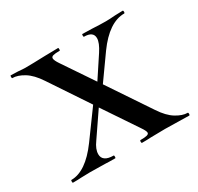

<svg xmlns="http://www.w3.org/2000/svg" viewBox="-109 -596 747 724"><g transform="rotate(-30 264.5 -234.0)"><path d="M522 0 418 -2 355 -1Q341 0 317 0Q314 0 314 -6Q314 -12 317 -12Q337 -12 345.5 -14.5Q354 -17 354 -23Q354 -31 340 -51L242 -197L171 -93Q152 -67 152 -45Q152 -29 164 -20.5Q176 -12 200 -12Q202 -12 202 -6Q202 0 200 0Q171 0 155 -1L90 -2L51 -1Q40 0 16 0Q14 0 14 -6Q14 -12 16 -12Q79 -12 143 -99L229 -217L117 -385Q92 -423 65 -439.5Q38 -456 15 -456Q13 -456 13 -462Q13 -468 15 -468L46 -467Q68 -465 77 -465Q106 -465 164 -467L221 -468Q223 -468 223 -462Q223 -456 221 -456Q201 -456 192.5 -453.5Q184 -451 184 -444Q184 -435 197 -416L286 -284L346 -375Q367 -407 367 -427Q367 -456 327 -456Q325 -456 325 -462Q325 -468 327 -468L368 -467Q402 -465 428 -465Q444 -465 468 -467L502 -468Q505 -468 505 -462Q505 -456 502 -456Q436 -456 373 -369L299 -265L421 -83Q446 -45 473 -28.5Q500 -12 522 -12Q525 -12 525 -6Q525 0 522 0Z"/></g></svg>

Font: Cormorant SC SemiBold
Style: Regular
Weight: 600
Designer: Christian Thalmann (Catharsis Fonts)
Version: Version 3.000